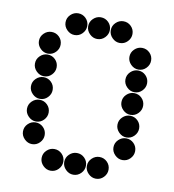

<svg xmlns="http://www.w3.org/2000/svg" viewBox="-79 -768 758 836"><g transform="rotate(10 300.0 -350.0)"><path d="M152 -650Q152 -631 166.5 -616.5Q181 -602 200 -602Q220 -602 234 -616.5Q248 -631 248 -650Q248 -670 234 -684Q220 -698 200 -698Q181 -698 166.5 -684Q152 -670 152 -650ZM252 -650Q252 -631 266.5 -616.5Q281 -602 300 -602Q320 -602 334 -616.5Q348 -631 348 -650Q348 -670 334 -684Q320 -698 300 -698Q281 -698 266.5 -684Q252 -670 252 -650ZM352 -650Q352 -631 366.5 -616.5Q381 -602 400 -602Q420 -602 434 -616.5Q448 -631 448 -650Q448 -670 434 -684Q420 -698 400 -698Q381 -698 366.5 -684Q352 -670 352 -650ZM52 -550Q52 -531 66.5 -516.5Q81 -502 100 -502Q120 -502 134 -516.5Q148 -531 148 -550Q148 -570 134 -584Q120 -598 100 -598Q81 -598 66.5 -584Q52 -570 52 -550ZM452 -550Q452 -531 466.5 -516.5Q481 -502 500 -502Q520 -502 534 -516.5Q548 -531 548 -550Q548 -570 534 -584Q520 -598 500 -598Q481 -598 466.5 -584Q452 -570 452 -550ZM52 -450Q52 -431 66.5 -416.5Q81 -402 100 -402Q120 -402 134 -416.5Q148 -431 148 -450Q148 -470 134 -484Q120 -498 100 -498Q81 -498 66.5 -484Q52 -470 52 -450ZM452 -450Q452 -431 466.5 -416.5Q481 -402 500 -402Q520 -402 534 -416.5Q548 -431 548 -450Q548 -470 534 -484Q520 -498 500 -498Q481 -498 466.5 -484Q452 -470 452 -450ZM52 -350Q52 -331 66.5 -316.5Q81 -302 100 -302Q120 -302 134 -316.5Q148 -331 148 -350Q148 -370 134 -384Q120 -398 100 -398Q81 -398 66.5 -384Q52 -370 52 -350ZM452 -350Q452 -331 466.5 -316.5Q481 -302 500 -302Q520 -302 534 -316.5Q548 -331 548 -350Q548 -370 534 -384Q520 -398 500 -398Q481 -398 466.5 -384Q452 -370 452 -350ZM52 -250Q52 -231 66.5 -216.5Q81 -202 100 -202Q120 -202 134 -216.5Q148 -231 148 -250Q148 -270 134 -284Q120 -298 100 -298Q81 -298 66.5 -284Q52 -270 52 -250ZM452 -250Q452 -231 466.5 -216.5Q481 -202 500 -202Q520 -202 534 -216.5Q548 -231 548 -250Q548 -270 534 -284Q520 -298 500 -298Q481 -298 466.5 -284Q452 -270 452 -250ZM52 -150Q52 -131 66.5 -116.5Q81 -102 100 -102Q120 -102 134 -116.5Q148 -131 148 -150Q148 -170 134 -184Q120 -198 100 -198Q81 -198 66.5 -184Q52 -170 52 -150ZM452 -150Q452 -131 466.5 -116.5Q481 -102 500 -102Q520 -102 534 -116.5Q548 -131 548 -150Q548 -170 534 -184Q520 -198 500 -198Q481 -198 466.5 -184Q452 -170 452 -150ZM152 -50Q152 -31 166.5 -16.5Q181 -2 200 -2Q220 -2 234 -16.5Q248 -31 248 -50Q248 -70 234 -84Q220 -98 200 -98Q181 -98 166.5 -84Q152 -70 152 -50ZM252 -50Q252 -31 266.5 -16.5Q281 -2 300 -2Q320 -2 334 -16.5Q348 -31 348 -50Q348 -70 334 -84Q320 -98 300 -98Q281 -98 266.5 -84Q252 -70 252 -50ZM352 -50Q352 -31 366.5 -16.5Q381 -2 400 -2Q420 -2 434 -16.5Q448 -31 448 -50Q448 -70 434 -84Q420 -98 400 -98Q381 -98 366.5 -84Q352 -70 352 -50Z"/></g></svg>

Font: Matrix Sans Print
Style: Regular
Weight: 400
Designer: Brad Neil
Version: Version 1.100